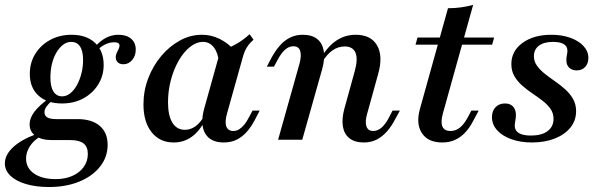

<svg xmlns="http://www.w3.org/2000/svg" viewBox="-44 -569 2442 782"><path d="M155.6 192.7Q102.4 192.7 61.7 180.6Q21 168.5 -1.6 146.8Q-24.2 125 -24.2 96.8Q-24.2 62.1 8.9 31Q41.9 0 103.2 -22.6L118.5 -12.1Q91.9 4 77 27.8Q62.1 51.6 62.1 76.6Q62.1 115.3 94.8 137.9Q127.4 160.5 182.3 160.5Q221 160.5 250.4 147.6Q279.8 134.7 296.8 111.3Q313.7 87.9 313.7 58.1Q313.7 29 296.4 15.3Q279 1.6 242.7 1.6H167.7Q125.8 1.6 101.2 -15.3Q76.6 -32.3 76.6 -62.9Q76.6 -87.9 96 -113.7Q115.3 -139.5 154.8 -167.7L167.7 -158.9Q151.6 -144.4 144.4 -133.5Q137.1 -122.6 137.1 -112.1Q137.1 -97.6 148.8 -90.7Q160.5 -83.9 185.5 -83.9H271.8Q329.8 -83.9 362.1 -56.5Q394.4 -29 394.4 21Q394.4 70.2 363.7 109.3Q333.1 148.4 279 170.6Q225 192.7 155.6 192.7ZM208.1 -147.6Q147.6 -147.6 112.5 -179.8Q77.4 -212.1 77.4 -267.7Q77.4 -313.7 99.6 -349.6Q121.8 -385.5 160.5 -406.5Q199.2 -427.4 247.6 -427.4Q308.1 -427.4 343.1 -394.4Q378.2 -361.3 378.2 -304.8Q378.2 -259.7 355.6 -224.2Q333.1 -188.7 295.2 -168.1Q257.3 -147.6 208.1 -147.6ZM208.9 -176.6Q226.6 -176.6 241.9 -188.7Q257.3 -200.8 269 -221.8Q280.6 -242.7 287.5 -269.4Q294.4 -296 294.4 -325Q294.4 -361.3 281.9 -379.8Q269.4 -398.4 246 -398.4Q228.2 -398.4 212.9 -386.7Q197.6 -375 185.9 -355.2Q174.2 -335.5 167.7 -309.3Q161.3 -283.1 161.3 -253.2Q161.3 -215.3 173.8 -196Q186.3 -176.6 208.9 -176.6ZM458.9 -307.3Q444.4 -307.3 435.9 -314.9Q427.4 -322.6 427.4 -336.3Q427.4 -345.2 431.5 -353.6Q435.5 -362.1 439.1 -369.4Q442.7 -376.6 442.7 -383.1Q442.7 -390.3 437.5 -393.5Q432.3 -396.8 421 -396.8Q403.2 -396.8 385.9 -388.7Q368.5 -380.6 352.4 -365.3L342.7 -378.2Q363.7 -402.4 387.5 -414.9Q411.3 -427.4 438.7 -427.4Q471 -427.4 489.9 -411.3Q508.9 -395.2 508.9 -366.9Q508.9 -341.9 494.4 -324.6Q479.8 -307.3 458.9 -307.3Z M663.7 11.3Q606.5 11.3 573.4 -30.6Q540.3 -72.6 540.3 -143.5Q540.3 -199.2 559.7 -250Q579 -300.8 612.5 -340.7Q646 -380.6 688.7 -404Q731.5 -427.4 778.2 -427.4Q816.9 -427.4 851.6 -410.1Q886.3 -392.7 914.5 -360.5L847.6 -316.1Q843.5 -355.6 826.2 -377Q808.9 -398.4 783.1 -398.4Q755.6 -398.4 729.8 -377.8Q704 -357.3 683.9 -322.2Q663.7 -287.1 652 -243.1Q640.3 -199.2 640.3 -152.4Q640.3 -98.4 658.1 -69.4Q675.8 -40.3 708.9 -40.3Q732.3 -40.3 752.4 -54.8Q772.6 -69.4 788.7 -98.4L792.7 -82.3Q771 -37.1 738.3 -12.9Q705.6 11.3 663.7 11.3ZM866.9 11.3Q812.9 11.3 791.5 -25.8Q770.2 -62.9 787.9 -127.4L853.2 -361.3Q887.9 -372.6 917.7 -389.5Q947.6 -406.5 972.6 -429.8L988.7 -407.3Q976.6 -396.8 968.1 -385.9Q959.7 -375 953.6 -361.3Q947.6 -347.6 942.7 -328.2L880.6 -106.5Q871 -72.6 877.8 -54Q884.7 -35.5 906.5 -35.5Q919.4 -35.5 930.6 -42.7Q941.9 -50 951.6 -62.1Q961.3 -74.2 969.4 -90.3L984.7 -118.5H1013.7L993.5 -79.8Q979.8 -53.2 961.3 -32.3Q942.7 -11.3 919.8 0Q896.8 11.3 866.9 11.3Z M1437.9 11.3Q1400.8 11.3 1379 -6Q1357.3 -23.4 1352.4 -54.8Q1347.6 -86.3 1358.9 -127.4L1400.8 -279Q1414.5 -328.2 1404 -354Q1393.5 -379.8 1359.7 -379.8Q1333.1 -379.8 1310.1 -363.7Q1287.1 -347.6 1267.7 -315.3L1262.9 -332.3Q1290.3 -379.8 1325.8 -403.6Q1361.3 -427.4 1404.8 -427.4Q1466.9 -427.4 1491.9 -383.9Q1516.9 -340.3 1496 -266.9L1451.6 -106.5Q1441.9 -73.4 1448.4 -54.4Q1454.8 -35.5 1475.8 -35.5Q1494.4 -35.5 1510.1 -49.2Q1525.8 -62.9 1540.3 -90.3L1554.8 -118.5H1584.7L1566.1 -84.7Q1550.8 -54.8 1531.9 -33.5Q1512.9 -12.1 1489.9 -0.4Q1466.9 11.3 1437.9 11.3ZM1088.7 0 1175.8 -309.7Q1184.7 -342.7 1178.6 -361.7Q1172.6 -380.6 1150.8 -380.6Q1133.1 -380.6 1117.3 -366.9Q1101.6 -353.2 1087.1 -325.8L1071.8 -297.6H1042.7L1060.5 -331.5Q1076.6 -361.3 1095.2 -382.7Q1113.7 -404 1137.1 -415.7Q1160.5 -427.4 1188.7 -427.4Q1226.6 -427.4 1248 -410.1Q1269.4 -392.7 1274.6 -361.3Q1279.8 -329.8 1268.5 -288.7L1187.1 0Z M1757.3 11.3Q1699.2 11.3 1674.2 -27Q1649.2 -65.3 1666.9 -127.4L1780.6 -535.5Q1808.9 -535.5 1834.3 -539.1Q1859.7 -542.7 1883.1 -549.2L1759.7 -106.5Q1750 -71 1758.1 -53.2Q1766.1 -35.5 1791.1 -35.5Q1812.1 -35.5 1829 -49.2Q1846 -62.9 1861.3 -91.1L1875.8 -118.5H1905.6L1881.5 -73.4Q1868.5 -48.4 1850.8 -29.4Q1833.1 -10.5 1810.1 0.4Q1787.1 11.3 1757.3 11.3ZM1648.4 -387.1 1656.5 -416.1H1968.5L1960.5 -387.1Z M2122.6 11.3Q2075.8 11.3 2038.7 -2Q2001.6 -15.3 1980.6 -38.7Q1959.7 -62.1 1959.7 -91.9Q1959.7 -116.9 1974.2 -132.3Q1988.7 -147.6 2012.9 -147.6Q2033.1 -147.6 2044.8 -135.9Q2056.5 -124.2 2057.3 -102.4Q2057.3 -90.3 2054.8 -77Q2052.4 -63.7 2052.4 -54.8Q2054 -35.5 2070.6 -26.2Q2087.1 -16.9 2118.5 -16.9Q2162.1 -16.9 2186.3 -35.1Q2210.5 -53.2 2210.5 -84.7Q2210.5 -108.1 2198 -125.8Q2185.5 -143.5 2166.1 -158.5Q2146.8 -173.4 2124.6 -188.3Q2102.4 -203.2 2083.1 -220.2Q2063.7 -237.1 2051.2 -258.5Q2038.7 -279.8 2038.7 -308.1Q2038.7 -361.3 2084.3 -394.4Q2129.8 -427.4 2201.6 -427.4Q2245.2 -427.4 2279.4 -414.9Q2313.7 -402.4 2333.1 -381Q2352.4 -359.7 2352.4 -333.1Q2352.4 -310.5 2339.5 -296.4Q2326.6 -282.3 2304.8 -282.3Q2286.3 -282.3 2274.6 -293.1Q2262.9 -304 2262.9 -321.8Q2262.1 -332.3 2264.9 -344.8Q2267.7 -357.3 2266.9 -364.5Q2266.1 -381.5 2251.2 -389.9Q2236.3 -398.4 2208.1 -398.4Q2171.8 -398.4 2151.2 -383.1Q2130.6 -367.7 2130.6 -340.3Q2130.6 -318.5 2143.1 -301.2Q2155.6 -283.9 2175 -268.5Q2194.4 -253.2 2216.5 -237.9Q2238.7 -222.6 2258.1 -205.2Q2277.4 -187.9 2289.9 -166.1Q2302.4 -144.4 2302.4 -116.1Q2302.4 -78.2 2279.4 -49.6Q2256.5 -21 2215.7 -4.8Q2175 11.3 2122.6 11.3Z"/></svg>

Font: Playfair 5pt SemiExpanded Light SemiBold
Style: Italic
Weight: 600
Italic angle: -15.6°
Version: Version 2.001;gftools[0.9.30]